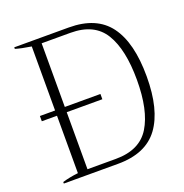

<svg xmlns="http://www.w3.org/2000/svg" viewBox="-126 -814 890 927"><g transform="rotate(-20 319.0 -350.0)"><path d="M599 -350Q599 -178 533.5 -89Q468 0 325 0H46V-8Q82 -19 127 -24V-319H49V-346H127V-675Q75 -683 46 -692V-700H326Q468 -700 533.5 -611.5Q599 -523 599 -350ZM549 -350Q549 -506 498 -589.5Q447 -673 325 -673H177V-346H360V-319H177V-26H323Q446 -26 497.5 -110Q549 -194 549 -350Z"/></g></svg>

Font: Trirong ExtraLight
Style: Regular
Weight: 275
Designer: Katatrad Team
Foundry: CadsonDemak
Version: Version 1.001